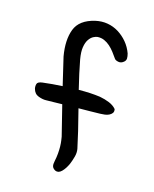

<svg xmlns="http://www.w3.org/2000/svg" viewBox="-121 -746 612 762"><g transform="rotate(20 185.5 -365.5)"><path d="M76 -307Q62 -305 43.5 -310Q25 -315 18 -335Q15 -345 17 -354.5Q19 -364 38 -368Q56 -372 76.5 -375.5Q97 -379 118 -382L81 -494Q64 -558 77 -604Q90 -650 151 -670Q176 -678 200.5 -676Q225 -674 247 -663Q269 -652 287 -634Q305 -616 316 -592Q320 -581 320.5 -572.5Q321 -564 314 -557Q304 -547 292 -548.5Q280 -550 276 -555Q267 -566 256.5 -577.5Q246 -589 234.5 -597.5Q223 -606 210 -610.5Q197 -615 182 -613Q175 -612 165.5 -606Q156 -600 149 -587.5Q142 -575 140.5 -555Q139 -535 147 -505Q154 -480 163 -451Q172 -422 183 -390Q231 -395 271 -393Q293 -391 312 -385Q331 -379 343 -367Q346 -357 342 -350.5Q338 -344 330.5 -339.5Q323 -335 313.5 -333Q304 -331 295 -330Q275 -328 253 -325.5Q231 -323 207 -321Q223 -276 236.5 -235.5Q250 -195 258 -168Q262 -153 259 -136Q256 -119 251 -103Q243 -80 231 -66Q219 -52 205 -57Q194 -62 191 -70Q188 -78 190 -92Q192 -108 192 -124Q192 -140 190.5 -153.5Q189 -167 186.5 -177.5Q184 -188 183 -192L141 -314Q125 -312 109 -310.5Q93 -309 76 -307Z"/></g></svg>

Font: Nanum Pen
Style: Regular
Weight: 400
Designer: Doo-yul Kwak; Hyunghwan Choi; Nicolas Noh;
Foundry: NHN Corporation
Version: Version 1.10